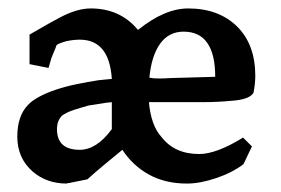

<svg xmlns="http://www.w3.org/2000/svg" viewBox="-20 -433 665 455"><path d="M245 -246Q239 -339 169 -339Q154 -339 135 -335H136Q118 -330 114 -326Q113 -323 111.5 -319Q110 -315 109 -313L102 -296L95 -272L50 -281V-351Q64 -359 83 -370Q102 -381 121 -391Q162 -413 195 -413Q265 -413 307 -362Q370 -413 426 -413Q498 -413 541.5 -370.5Q585 -328 585 -253Q585 -237 581 -214Q573 -197 527 -194Q495 -191 465 -191H333Q335 -165 342.5 -143.5Q350 -122 363 -108Q394 -68 452 -68Q493 -68 556 -107L577 -86L557 -44Q531 -24 492.5 -11Q454 2 423 2Q372 2 333.5 -19Q295 -40 270 -78Q248 -60 227.5 -43Q207 -26 187 -8L147 0Q145 1 141 1Q139 1 138 2Q91 2 58 -26Q21 -58 21 -109Q21 -158 46 -184Q55 -194 72.5 -203.5Q90 -213 112.5 -220.5Q135 -228 161.5 -233.5Q188 -239 214 -243ZM490 -251Q490 -358 415 -358Q380 -358 359.5 -329.5Q339 -301 334 -249Q343 -247 356 -247Q369 -247 384 -248ZM245 -191Q241 -190 235 -190L190 -183Q172 -178 155 -172.5Q138 -167 127 -159Q115 -147 115 -127Q115 -78 169 -78Q209 -78 245 -127Z"/></svg>

Font: New Athena Unicode
Style: Bold
Weight: 700
Designer: J. Rusten 1997; rev. by R. Hancock 2001, 2002, rev. by D. Mastronarde 2002-2021
Foundry: Society for Classical Studies (formerly American Philological Association)
Version: Version 5.008